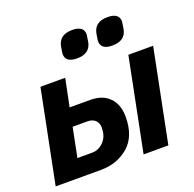

<svg xmlns="http://www.w3.org/2000/svg" viewBox="-131 -886 1032 1020"><g transform="rotate(-20 385.0 -375.5)"><path d="M354 -600Q289 -600 289 -648Q289 -654 295 -688Q306 -751 380 -751Q445 -751 445 -703Q445 -698 439 -663Q428 -600 354 -600ZM554 -600Q489 -600 489 -648Q489 -654 495 -688Q506 -751 580 -751Q645 -751 645 -703Q645 -698 639 -663Q628 -600 554 -600ZM14 0 119 -525H259L227 -369H344Q413 -369 451.5 -329.5Q490 -290 490 -221Q490 -109 425.5 -54.5Q361 0 271 0ZM174 -102H258Q290 -102 315.5 -124Q341 -146 348 -179Q351 -194 351 -211Q351 -236 335 -251.5Q319 -267 290 -267H207ZM511 0 616 -525H756L651 0Z"/></g></svg>

Font: Aneliza
Style: Bold Italic
Weight: 700
Italic angle: -11.31°
Designer: Mike Abbink, Paul van der Laan, Pieter van Rosmalen
Foundry: Bold Monday
Version: Version 3.0